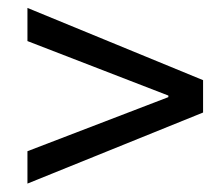

<svg xmlns="http://www.w3.org/2000/svg" viewBox="-20 -544 554 475"><path d="M47.9 -169.9 396.5 -303.7V-307.6L47.9 -442.4V-524.4L482.4 -345.7V-265.6L47.9 -89.8Z"/></svg>

Font: Reddit Sans Strawberry
Style: Regular
Weight: 400
Designer: Stephen Hutchings
Foundry: Reddit
Version: Version 1.013